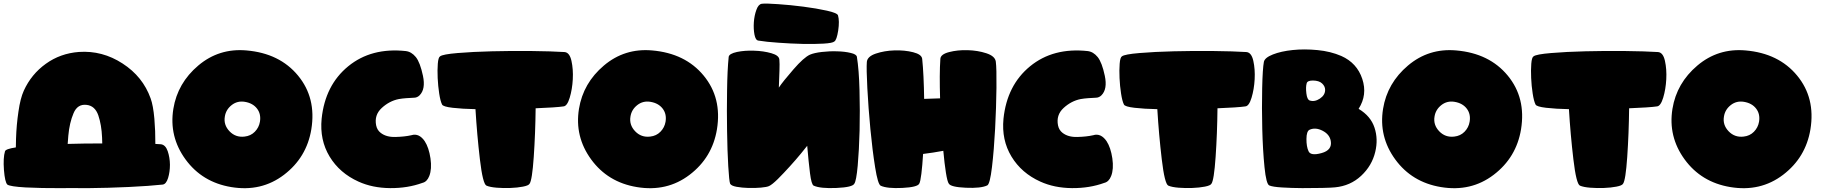

<svg xmlns="http://www.w3.org/2000/svg" viewBox="-20 -1026 9947 1047"><path d="M452.1 -454.1Q498 -449.2 516.1 -397Q533.7 -345.2 536.6 -276.9L537.6 -243.7Q446.8 -244.1 349.1 -241.2Q350.6 -264.6 352.5 -285.6Q358.9 -356.9 380.9 -408.2Q402.3 -460 452.1 -454.1ZM857.9 -239.3Q846.7 -240.2 827.1 -241.2Q827.6 -311.5 821.8 -378.9Q815.4 -451.2 801.3 -489.7Q758.8 -608.4 648.4 -679.7Q538.1 -751.5 410.2 -742.7Q308.6 -734.9 230 -678.2Q150.9 -621.6 109.9 -531.7Q90.8 -489.7 80.6 -417.5Q69.8 -345.2 67.4 -270Q66.4 -245.6 66.4 -222.2Q11.2 -213.9 7.3 -201.2Q-3.4 -166 1.5 -99.1Q6.8 -32.7 20 -19.5Q34.7 -8.8 119.6 -3.9Q204.6 0.5 314.9 0L359.9 -0.5Q406.2 0.5 458.5 0Q568.4 -1 682.1 -6.3Q795.4 -11.7 867.2 -19.5Q886.2 -22 896.5 -55.2Q906.7 -88.4 906.7 -127.9Q906.2 -167.5 894.5 -201.7Q882.8 -235.8 857.9 -239.3Z M1677.7 -320.8Q1652.3 -167 1528.6 -72.8Q1404.8 21.5 1240.7 -5.9Q1082.5 -32.2 991.7 -156.7Q900.9 -281.2 925.3 -432.6Q948.2 -573.2 1061.3 -668.7Q1174.3 -764.2 1324.2 -751Q1504.9 -735.4 1605.2 -613.8Q1705.6 -492.2 1677.7 -320.8ZM1397.5 -362.3Q1404.3 -404.3 1381.6 -433.8Q1358.9 -463.4 1315.4 -470.7Q1274.4 -477.5 1243.2 -452.9Q1211.9 -428.2 1206.1 -390.6Q1198.2 -345.2 1231.4 -310.3Q1264.6 -275.4 1313.5 -281.2Q1347.2 -284.7 1369.6 -307.6Q1392.1 -330.6 1397.5 -362.3Z M2238.8 -493.2Q2217.3 -492.2 2196 -490.7Q2174.8 -489.3 2154.8 -485.8Q2103.5 -475.6 2061.8 -437.3Q2020 -398.9 2031.2 -342.3Q2036.6 -316.4 2055.7 -301.8Q2085.9 -277.8 2136.2 -279.1Q2186.5 -280.3 2223.1 -288.6Q2243.7 -295.4 2263.2 -286.6Q2281.2 -277.8 2295.9 -256.3Q2318.8 -221.2 2327.4 -162.6Q2335.9 -104 2320.8 -65.9Q2308.6 -34.7 2283.7 -28.8Q2203.6 0.5 2107.4 -0.2Q2011.2 -1 1935.1 -35.6Q1832 -82 1777.3 -172.4Q1722.7 -262.7 1733.9 -378.4Q1752.9 -561.5 1878.9 -664.6Q2004.9 -767.6 2192.4 -747.6Q2223.6 -744.1 2247.6 -714.8Q2271 -685.5 2286.4 -612.8Q2301.8 -540 2268.1 -506.3Q2255.4 -493.7 2238.8 -493.2Z M2867.7 -23.9Q2862.3 -14.2 2832 -8.3Q2801.8 -2.4 2763.9 -1Q2726.1 0.5 2689 -2.4Q2651.9 -5.4 2632.8 -13.7Q2612.8 -22.5 2596.9 -157.5Q2581.1 -292.5 2572.8 -430.7Q2500.5 -432.1 2448.2 -438.2Q2396 -444.3 2390.6 -456.1Q2381.3 -474.6 2375 -515.9Q2368.7 -557.1 2366.7 -600.3Q2364.7 -643.6 2367.4 -678.5Q2370.1 -713.4 2379.9 -718.8Q2394 -730 2475.6 -736.8Q2557.1 -743.7 2663.1 -746.3Q2769 -749 2878.4 -747.8Q2987.8 -746.6 3058.1 -742.2Q3085.9 -740.2 3096.2 -694.3Q3106.4 -648.4 3103.5 -593.8Q3100.6 -539.1 3086.7 -493.2Q3072.8 -447.3 3052.7 -445.8Q3034.2 -442.9 2993.2 -440.2Q2952.1 -437.5 2900.9 -435.5Q2899.4 -297.9 2890.6 -170.2Q2881.8 -42.5 2867.7 -23.9Z M3889.6 -320.8Q3864.3 -167 3740.5 -72.8Q3616.7 21.5 3452.6 -5.9Q3294.4 -32.2 3203.6 -156.7Q3112.8 -281.2 3137.2 -432.6Q3160.2 -573.2 3273.2 -668.7Q3386.2 -764.2 3536.1 -751Q3716.8 -735.4 3817.1 -613.8Q3917.5 -492.2 3889.6 -320.8ZM3609.4 -362.3Q3616.2 -404.3 3593.5 -433.8Q3570.8 -463.4 3527.3 -470.7Q3486.3 -477.5 3455.1 -452.9Q3423.8 -428.2 3418 -390.6Q3410.2 -345.2 3443.4 -310.3Q3476.6 -275.4 3525.4 -281.2Q3559.1 -284.7 3581.5 -307.6Q3604 -330.6 3609.4 -362.3Z M3951.2 -120.6Q3946.3 -203.6 3944.8 -312Q3942.9 -420.4 3944.8 -532.2Q3946.3 -644 3953.6 -715.8Q3956.1 -733.4 3999 -742.7Q4042 -751.5 4092.8 -749.5Q4143.6 -748 4186.5 -735.8Q4229 -723.6 4230 -700.2Q4231.9 -680.7 4230.5 -640.6Q4228.5 -600.1 4227.1 -548.3Q4249.5 -582 4306.6 -647.5Q4363.3 -712.9 4397 -728Q4419.9 -737.8 4461.9 -742.7Q4503.9 -747.6 4545.9 -746.1Q4587.4 -745.1 4619.1 -737.3Q4650.9 -730 4652.8 -715.8Q4664.1 -645.5 4667 -534.2Q4669.9 -422.4 4667.5 -314.5Q4664.6 -205.6 4657.2 -122.6Q4649.4 -38.6 4638.7 -24.4Q4629.4 -4.9 4541.5 -1Q4453.1 2.9 4417 -13.7Q4404.8 -19.5 4397 -81.5Q4389.2 -144 4381.8 -231Q4374.5 -220.7 4347.2 -188Q4320.3 -155.3 4286.6 -118.2Q4253.4 -81.5 4221.7 -49.8Q4189.9 -18.6 4173.3 -11.2Q4161.6 -5.9 4129.4 -2.9Q4096.7 0 4061.5 -1Q4025.9 -2 3996.6 -7.3Q3967.3 -12.7 3961.4 -24.4Q3956.1 -38.1 3951.2 -120.6ZM4470.7 -788.1Q4421.4 -785.2 4356.4 -786.6Q4291.5 -788.1 4225.1 -793Q4158.7 -797.4 4115.2 -804.7Q4100.1 -806.6 4094.2 -837.4Q4088.4 -868.2 4090.8 -904.3Q4093.3 -940.9 4104.5 -971.7Q4115.2 -1002.4 4133.8 -1005.4Q4156.2 -1008.3 4222.7 -1003.4Q4289.1 -999 4360.8 -989.7Q4432.1 -980.5 4489.3 -967.8Q4546.4 -955.1 4549.8 -941.9Q4558.6 -911.6 4550.8 -859.4Q4542.5 -807.1 4529.8 -799.8Q4520.5 -791 4470.7 -788.1Z M4992.7 -24.4Q4983.4 -5.4 4900.6 -1.2Q4817.9 2.9 4782.7 -13.2Q4767.1 -20.5 4752.2 -113.5Q4737.3 -206.5 4726.3 -322.3Q4715.3 -438 4709.7 -545.2Q4704.1 -652.3 4707 -688.5Q4710 -718.3 4756.3 -733.9Q4802.7 -749.5 4857.9 -751.2Q4913.1 -752.9 4959.5 -741.2Q5005.9 -729.5 5008.8 -705.1Q5013.2 -663.6 5015.9 -606.7Q5018.6 -549.8 5019.5 -486.8Q5061 -488.8 5106.4 -489.7Q5104.5 -552.2 5104.7 -608.2Q5105 -664.1 5107.9 -705.1Q5109.4 -730 5155.3 -741.9Q5201.2 -753.9 5256.3 -752.4Q5311.5 -751 5358.6 -735.6Q5405.8 -720.2 5410.2 -690.4Q5415 -654.3 5413.8 -547.1Q5412.6 -439.9 5406.5 -324Q5400.4 -208 5389.4 -115.2Q5378.4 -22.5 5363.8 -15.1Q5329.6 1.5 5246.8 -2.2Q5164.1 -5.9 5153.8 -24.9Q5146 -35.2 5138.2 -84.2Q5130.4 -133.3 5124 -203.6Q5096.7 -198.2 5068.6 -194.1Q5040.5 -189.9 5013.7 -186.5Q5009.8 -122.6 5004.4 -78.6Q4999 -34.7 4992.7 -24.4Z M5957 -493.2Q5935.5 -492.2 5914.3 -490.7Q5893.1 -489.3 5873 -485.8Q5821.8 -475.6 5780 -437.3Q5738.3 -398.9 5749.5 -342.3Q5754.9 -316.4 5773.9 -301.8Q5804.2 -277.8 5854.5 -279.1Q5904.8 -280.3 5941.4 -288.6Q5961.9 -295.4 5981.4 -286.6Q5999.5 -277.8 6014.2 -256.3Q6037.1 -221.2 6045.7 -162.6Q6054.2 -104 6039.1 -65.9Q6026.9 -34.7 6002 -28.8Q5921.9 0.5 5825.7 -0.2Q5729.5 -1 5653.3 -35.6Q5550.3 -82 5495.6 -172.4Q5440.9 -262.7 5452.1 -378.4Q5471.2 -561.5 5597.2 -664.6Q5723.1 -767.6 5910.6 -747.6Q5941.9 -744.1 5965.8 -714.8Q5989.3 -685.5 6004.6 -612.8Q6020 -540 5986.3 -506.3Q5973.6 -493.7 5957 -493.2Z M6585.9 -23.9Q6580.6 -14.2 6550.3 -8.3Q6520 -2.4 6482.2 -1Q6444.3 0.5 6407.2 -2.4Q6370.1 -5.4 6351.1 -13.7Q6331.1 -22.5 6315.2 -157.5Q6299.3 -292.5 6291 -430.7Q6218.8 -432.1 6166.5 -438.2Q6114.3 -444.3 6108.9 -456.1Q6099.6 -474.6 6093.3 -515.9Q6086.9 -557.1 6085 -600.3Q6083 -643.6 6085.7 -678.5Q6088.4 -713.4 6098.1 -718.8Q6112.3 -730 6193.8 -736.8Q6275.4 -743.7 6381.3 -746.3Q6487.3 -749 6596.7 -747.8Q6706.1 -746.6 6776.4 -742.2Q6804.2 -740.2 6814.5 -694.3Q6824.7 -648.4 6821.8 -593.8Q6818.8 -539.1 6804.9 -493.2Q6791 -447.3 6771 -445.8Q6752.4 -442.9 6711.4 -440.2Q6670.4 -437.5 6619.1 -435.5Q6617.7 -297.9 6608.9 -170.2Q6600.1 -42.5 6585.9 -23.9Z M7259.8 -4.4Q7242.2 -2.4 7191.2 -1.2Q7140.1 0 7081.8 -0.2Q7023.4 -0.5 6971.7 -3.7Q6919.9 -6.8 6901.9 -14.6Q6884.8 -21.5 6875.5 -114.3Q6866.2 -207 6863.3 -322.5Q6860.4 -438 6862.8 -545.2Q6865.2 -652.3 6872.1 -688.5Q6876.5 -711.4 6921.1 -729Q6965.8 -746.6 7029.3 -753.2Q7092.8 -759.8 7164.3 -752.9Q7235.8 -746.1 7294.4 -720.7Q7379.9 -682.6 7408.7 -595.7Q7437.5 -508.8 7388.7 -432.6L7390.1 -431.6Q7454.6 -392.6 7475.3 -330.1Q7496.1 -267.6 7479.5 -198.2Q7461.4 -122.1 7402.3 -67.1Q7343.3 -12.2 7259.8 -4.4ZM7105.5 -571.8Q7099.6 -551.3 7103.8 -516.8Q7107.9 -482.4 7122.1 -478Q7148.9 -469.2 7177.5 -488.3Q7206.1 -507.3 7206.1 -536.1Q7206.1 -555.2 7189.7 -570.8Q7173.3 -586.4 7139.6 -586.9Q7109.4 -586.9 7105.5 -571.8ZM7115.7 -201.2Q7127.4 -174.8 7186.5 -191.2Q7245.6 -207.5 7236.8 -257.3Q7230.5 -293.5 7191.9 -313.2Q7153.3 -333 7121.1 -318.4Q7104.5 -310.5 7104.2 -268.3Q7104 -226.1 7115.7 -201.2Z M8274.4 -320.8Q8249 -167 8125.2 -72.8Q8001.5 21.5 7837.4 -5.9Q7679.2 -32.2 7588.4 -156.7Q7497.6 -281.2 7522 -432.6Q7544.9 -573.2 7658 -668.7Q7771 -764.2 7920.9 -751Q8101.6 -735.4 8201.9 -613.8Q8302.2 -492.2 8274.4 -320.8ZM7994.1 -362.3Q8001 -404.3 7978.3 -433.8Q7955.6 -463.4 7912.1 -470.7Q7871.1 -477.5 7839.8 -452.9Q7808.6 -428.2 7802.7 -390.6Q7794.9 -345.2 7828.1 -310.3Q7861.3 -275.4 7910.2 -281.2Q7943.8 -284.7 7966.3 -307.6Q7988.8 -330.6 7994.1 -362.3Z M8830.6 -23.9Q8825.2 -14.2 8794.9 -8.3Q8764.6 -2.4 8726.8 -1Q8689 0.5 8651.9 -2.4Q8614.7 -5.4 8595.7 -13.7Q8575.7 -22.5 8559.8 -157.5Q8543.9 -292.5 8535.6 -430.7Q8463.4 -432.1 8411.1 -438.2Q8358.9 -444.3 8353.5 -456.1Q8344.2 -474.6 8337.9 -515.9Q8331.5 -557.1 8329.6 -600.3Q8327.6 -643.6 8330.3 -678.5Q8333 -713.4 8342.8 -718.8Q8356.9 -730 8438.5 -736.8Q8520 -743.7 8626 -746.3Q8731.9 -749 8841.3 -747.8Q8950.7 -746.6 9021 -742.2Q9048.8 -740.2 9059.1 -694.3Q9069.3 -648.4 9066.4 -593.8Q9063.5 -539.1 9049.6 -493.2Q9035.6 -447.3 9015.6 -445.8Q8997.1 -442.9 8956.1 -440.2Q8915 -437.5 8863.8 -435.5Q8862.3 -297.9 8853.5 -170.2Q8844.7 -42.5 8830.6 -23.9Z M9852.5 -320.8Q9827.1 -167 9703.4 -72.8Q9579.6 21.5 9415.5 -5.9Q9257.3 -32.2 9166.5 -156.7Q9075.7 -281.2 9100.1 -432.6Q9123 -573.2 9236.1 -668.7Q9349.1 -764.2 9499 -751Q9679.7 -735.4 9780 -613.8Q9880.4 -492.2 9852.5 -320.8ZM9572.3 -362.3Q9579.1 -404.3 9556.4 -433.8Q9533.7 -463.4 9490.2 -470.7Q9449.2 -477.5 9418 -452.9Q9386.7 -428.2 9380.9 -390.6Q9373 -345.2 9406.2 -310.3Q9439.5 -275.4 9488.3 -281.2Q9522 -284.7 9544.4 -307.6Q9566.9 -330.6 9572.3 -362.3Z"/></svg>

Font: ARCO
Style: Regular
Weight: 700
Designer: Rafael Olivo Díaz, Denis Ignatov
Foundry: Rafael Olivo Díaz
Version: Version 1.10 March 1, 2019